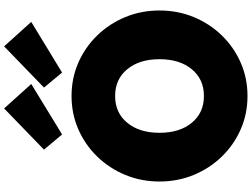

<svg xmlns="http://www.w3.org/2000/svg" viewBox="-165 -1043 1224 934"><g transform="rotate(-90 447.0 -576.0)"><path d="M447 16Q533.5 16 609 -17Q684.5 -50 741.5 -108.8Q798.5 -167.5 830.8 -245.2Q863 -323 863 -412Q863 -501 830.8 -578.8Q798.5 -656.5 741.5 -715.2Q684.5 -774 609 -807Q533.5 -840 447 -840Q360.5 -840 285 -807Q209.5 -774 152.5 -715.2Q95.5 -656.5 63.2 -578.8Q31 -501 31 -412Q31 -323 63.2 -245.2Q95.5 -167.5 152.5 -108.8Q209.5 -50 285 -17Q360.5 16 447 16ZM447 -196Q365.5 -196 316.8 -255Q268 -314 268 -412Q268 -510 316.8 -569Q365.5 -628 447 -628Q528.5 -628 577.2 -569Q626 -510 626 -412Q626 -314 577.2 -255Q528.5 -196 447 -196ZM561 -886 807.5 -1036 688.5 -1168 488 -974ZM260 -886 505.5 -1036 386.5 -1168 186 -974Z"/></g></svg>

Font: Spartan Black
Style: Regular
Weight: 900
Designer: Matt Bailey, Mirko Velimirovic
Foundry: Matt Bailey
Version: Version 1.003; ttfautohint (v1.8.3)